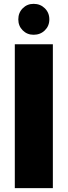

<svg xmlns="http://www.w3.org/2000/svg" viewBox="-20 -968 348 988"><path d="M152.8 -789.1Q119.6 -789.1 96.9 -811.8Q74.2 -834.5 74.2 -868.2Q74.2 -902.3 96.9 -925.3Q119.6 -948.2 152.8 -948.2Q187.5 -948.2 210.7 -925.3Q233.9 -902.3 233.9 -868.2Q233.9 -834.5 210.7 -811.8Q187.5 -789.1 152.8 -789.1ZM56.2 0V-740.2H252V0Z"/></svg>

Font: Poppins ExtraBold
Style: Regular
Weight: 800
Designer: Ninad Kale (Devanagari), Jonny Pinhorn (Latin)
Foundry: Indian Type Foundry
Version: Version 3.200;PS 1.000;hotconv 16.6.54;makeotf.lib2.5.65590